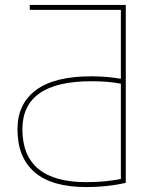

<svg xmlns="http://www.w3.org/2000/svg" viewBox="-20 -750 622 780"><path d="M471 -430V-710H101V-730H491V-7Q415 10 331 10Q191 10 121 -50Q51 -110 51 -225Q51 -328 126 -384Q201 -440 351 -440Q413 -440 471 -430ZM471 -410Q421 -420 351 -420Q71 -420 71 -225Q71 -10 331 -10Q407 -10 471 -23Z"/></svg>

Font: M PLUS 1p Thin
Style: Regular
Weight: 250
Version: Version 1.062